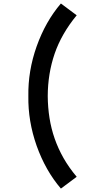

<svg xmlns="http://www.w3.org/2000/svg" viewBox="-20 -906 512 1124"><path d="M429 -816.5Q340 -708.5 300 -592Q260 -475.5 259.5 -343.5Q260 -277.5 269.8 -215.5Q279.5 -153.5 300 -94.8Q320.5 -36 352.2 19.8Q384 75.5 429 129L336.5 198Q246.5 93 194.5 -52.5Q143.5 -197.5 146 -343.5Q143.5 -490.5 194.5 -634.5Q246.5 -780.5 336.5 -885.5Z"/></svg>

Font: Russisch Sans
Style: Bold
Weight: 700
Designer: Michael Sharanda (font) & Cristiano Sobral (main changes)
Foundry: Michael Sharanda
Version: Version 2.00;September 8, 2020;FontCreator 13.0.0.2681 64-bi